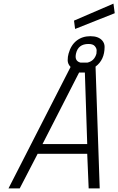

<svg xmlns="http://www.w3.org/2000/svg" viewBox="-20 -1041 654 1061"><path d="M370 -671Q354 -688 354 -708Q354 -728 359 -745Q372 -792 403.5 -816.5Q435 -841 479.5 -841Q524 -841 545 -817Q558 -802 558 -782Q558 -710 508 -673L531 0H470L462 -191H188L89 0H27ZM417 -640 215 -245H462L449 -640ZM395 -881 389 -927 607 -1021 614 -968ZM398 -728Q398 -702 425 -695H463Q502 -704 513 -745Q514 -752 514 -763Q514 -774 504 -786Q494 -798 469 -798Q412 -798 400 -745Q398 -736 398 -728Z"/></svg>

Font: Titillium Web Light
Style: Italic
Weight: 300
Italic angle: -13°
Version: Version 1.002;PS 57.000;hotconv 1.0.70;makeotf.lib2.5.55311